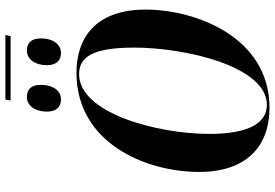

<svg xmlns="http://www.w3.org/2000/svg" viewBox="-178 -858 1047 732"><g transform="rotate(-90 346.0 -492.5)"><path d="M578 -996H332L328 -976H574ZM510 -784C537 -784 565 -807 565 -861C565 -898 547 -914 519 -914C484 -914 463 -881 463 -838C463 -801 481 -784 510 -784ZM333 -784C360 -784 388 -807 388 -862C388 -898 370 -914 342 -914C307 -914 286 -881 286 -838C286 -801 304 -784 333 -784ZM300 11C571 11 675 -272 675 -461C675 -651 568 -725 434 -725C168 -725 56 -464 56 -257C56 -76 155 11 300 11ZM312 1C247 1 201 -60 201 -218C201 -417 280 -715 429 -715C496 -715 530 -660 530 -505C530 -308 458 1 312 1Z"/></g></svg>

Font: Noto Serif Display Condensed
Style: Bold Italic
Weight: 700
Width: 3
Italic angle: -12°
Designer: Monotype Design Team
Foundry: Monotype Imaging Inc.
Version: Version 2.009